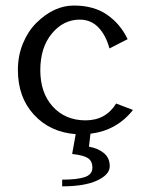

<svg xmlns="http://www.w3.org/2000/svg" viewBox="-20 -470 537 686"><path d="M371.1 -296.9Q358.4 -344.2 331.5 -372.1Q304.7 -399.9 265.1 -399.9Q206.5 -399.9 165.3 -350.1Q124 -300.3 124 -219.2Q124 -138.2 168.7 -89.1Q213.4 -40 285.6 -40Q357.9 -40 395 -100.1L455.1 -77.1Q397.5 -3.9 303.2 7.8L297.9 54.2Q330.1 59.6 351.1 76.9Q372.1 94.2 372.1 124Q372.1 153.8 327.4 174.8Q282.7 195.8 202.1 195.8V171.9Q256.3 171.9 283.2 162.6Q310.1 153.3 310.1 129.4Q310.1 105.5 294.2 95Q278.3 84.5 237.8 80.1L250.5 9.3Q159.2 2.4 101.6 -59.8Q43.9 -122.1 43.9 -220.2Q43.9 -271 62 -314.9Q80.1 -358.4 109.4 -387.7Q172.4 -450.2 243.9 -450.2Q315.4 -450.2 362.8 -417.2Q410.2 -384.3 436 -330.1Z"/></svg>

Font: Pfennig
Style: Medium
Weight: 500
Version: Version 20120410 ; ttfautohint (v0.8)